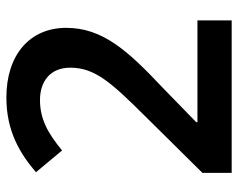

<svg xmlns="http://www.w3.org/2000/svg" viewBox="-94 -670 764 617"><g transform="rotate(-90 288.5 -362.0)"><path d="M531 0V-110H204V-114L316 -223C436 -336 507 -416 507 -532C507 -648 421 -724 283 -724C173 -724 102 -679 43 -629L113 -545C169 -591 214 -616 275 -616C335 -616 379 -583 379 -519C379 -439 331 -387 223 -278L41 -94V0Z"/></g></svg>

Font: Noto Sans Khmer UI SemiBold
Style: Regular
Weight: 600
Designer: Danh Hong and the Monotype Design Team
Foundry: Monotype Imaging Inc.
Version: Version 2.002